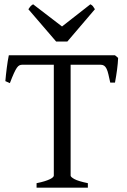

<svg xmlns="http://www.w3.org/2000/svg" viewBox="-20 -872 591 892"><path d="M149.9 0V-21Q172.4 -25.4 187.7 -30.3Q203.1 -35.2 212.4 -39.8Q221.7 -44.4 225.8 -48.6Q230 -52.7 230 -56.2V-571.3H84Q76.7 -571.3 70.6 -568.6Q64.5 -565.9 58.3 -557.1Q52.2 -548.3 44.4 -531.2Q36.6 -514.2 25.9 -485.8L4.9 -495.1Q7.3 -523.9 11.5 -556.6Q15.6 -589.4 21 -615.2H514.2L528.8 -603Q527.8 -578.1 523.9 -548.6Q520 -519 514.2 -488.3H492.2Q487.3 -510.7 483.6 -526.6Q480 -542.5 475.1 -552.5Q470.2 -562.5 463.6 -566.9Q457 -571.3 446.8 -571.3H308.1V-56.2Q308.1 -49.8 325.7 -40Q343.3 -30.3 388.2 -21V0ZM293 -679.2H240.7L111.8 -829.1Q115.2 -834 117.7 -837.4Q120.1 -840.8 122.3 -843.3Q124.5 -845.7 127.2 -847.7Q129.9 -849.6 133.8 -852.1L268.1 -749L399.9 -852.1Q408.2 -847.7 411.6 -843.3Q415 -838.9 420.9 -829.1Z"/></svg>

Font: Gentium Plus Afr
Style: Regular
Weight: 400
Designer: J. Victor Gaultney, Annie Olsen, Iska Routamaa, Becca Hirsbrunner
Foundry: SIL International
Version: Version 5.000